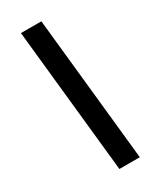

<svg xmlns="http://www.w3.org/2000/svg" viewBox="-219 -827 824 1002"><g transform="rotate(-30 193.0 -326.5)"><path d="M185.1 109.4 94.7 -761.7H217.8L308.1 109.4Z"/></g></svg>

Font: Inter
Style: Bold Italic
Weight: 700
Italic angle: -9.39999°
Designer: Rasmus Andersson
Foundry: rsms
Version: Version 4.001;git-9221beed3